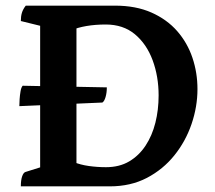

<svg xmlns="http://www.w3.org/2000/svg" viewBox="-20 -661 762 681"><path d="M53.9 0Q53.9 -21.9 58.4 -35.1Q62.9 -48.4 69.9 -50.9L140.1 -72.9L122.4 -52.4V-585.8L140 -565.2L53.9 -586.4Q53.9 -603.1 57.7 -615.6Q61.4 -628.1 71.4 -641H387.7Q462 -641 517.2 -616.5Q572.4 -592 608.6 -550.5Q644.8 -509 662.6 -456Q680.4 -403 680.4 -345Q680.4 -282.6 659.4 -221.1Q638.4 -159.6 598.4 -109.9Q558.4 -60.1 500.9 -30Q443.4 0 369.4 0ZM355.8 -68Q403.3 -68 438 -88.4Q472.8 -108.9 496.2 -144.3Q519.5 -179.6 531.1 -225.5Q542.6 -271.3 542.6 -322.5Q542.6 -389.8 521.4 -447.3Q500.1 -504.8 458.5 -539.5Q417 -574.1 355.1 -574.1Q318.3 -574.1 286.6 -568.7Q255 -563.2 234.2 -553.9L251.2 -572V-72.3L241.2 -86.3Q265.3 -76.4 295.2 -72.2Q325.1 -68 355.8 -68ZM48.6 -284.5Q48.6 -295.4 49.6 -309.8Q50.6 -324.1 52.9 -337.4Q55.1 -350.7 60.4 -356.9L358.9 -351.1Q358.9 -332.2 354.5 -317Q350.1 -301.8 343.2 -297.3Z"/></svg>

Font: Petrona
Style: Regular
Weight: 400
Designer: Ringo R. Seeber
Foundry: Ringo R. Seeber
Version: Version 2.001; ttfautohint (v1.8.3)